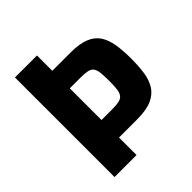

<svg xmlns="http://www.w3.org/2000/svg" viewBox="-190 -813 938 938"><g transform="rotate(-45 279.0 -344.0)"><path d="M63 0V-688H215V-582H341Q402 -582 439.5 -567Q477 -552 496.5 -522.5Q516 -493 523 -450Q530 -407 530 -352Q530 -301 524 -258.5Q518 -216 498.5 -185Q479 -154 441.5 -137.5Q404 -121 340 -121H215V0ZM215 -242H289Q319 -242 336.5 -246Q354 -250 363 -262Q372 -274 374.5 -295.5Q377 -317 377 -352Q377 -386 374.5 -408Q372 -430 363.5 -441.5Q355 -453 337.5 -457Q320 -461 290 -461H215Z"/></g></svg>

Font: Saira SemiCondensed
Style: Bold
Weight: 700
Width: 4
Designer: Hector Gatti with collaboration of the Omnibus-Type team
Foundry: Omnibus-Type
Version: Version 1.101